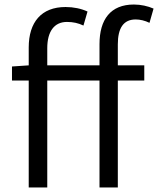

<svg xmlns="http://www.w3.org/2000/svg" viewBox="-20 -829 699 849"><path d="M659 -791C634 -802 603 -809 572 -809C469 -809 420 -743 420 -634V-540H189V-616C189 -690 220 -732 276 -732C303 -732 326 -727 349 -716L367 -778C339 -791 305 -798 270 -798C163 -798 107 -731 107 -619V-540L33 -535V-473H107V0H189V-473H420V0H501V-473H618V-540H501V-633C501 -705 526 -743 580 -743C599 -743 621 -738 641 -728Z"/></svg>

Font: Genne Gothic Normal
Style: Regular
Weight: 350
Designer: Ryoko NISHIZUKA (kana & ideographs); Paul D. Hunt (Latin, Greek & Cyrillic); Wenlong ZHANG (bopomofo); Sandoll Communica
Foundry: Adobe Systems Incorporated
Version: Version 1.004;PS 1.004;hotconv 16.6.51;makeotf.lib2.5.65220